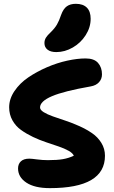

<svg xmlns="http://www.w3.org/2000/svg" viewBox="-20 -993 596 1002"><path d="M273.9 -721.2Q244.1 -721.2 228 -733.9Q211.9 -746.6 211.9 -768.1Q211.9 -783.7 219.7 -796.4Q227.5 -809.1 245.1 -825.2Q265.6 -845.2 277.1 -864.7Q288.6 -884.3 298.8 -915Q310.5 -947.3 328.9 -960.2Q347.2 -973.1 376 -973.1Q413.1 -973.1 433.1 -953.4Q453.1 -933.6 453.1 -895Q453.1 -850.1 427.2 -809.6Q401.4 -769 359.9 -745.1Q318.4 -721.2 273.9 -721.2ZM240.2 -11.2Q160.6 -11.2 117.4 -40Q74.2 -68.8 74.2 -113.8Q74.2 -137.2 89.1 -151.1Q104 -165 132.8 -165Q144.5 -165 173.1 -161.1Q201.7 -157.2 230 -157.2Q278.8 -157.2 308.3 -162.4Q337.9 -167.5 365.2 -180.2Q359.9 -193.8 338.1 -206.1Q316.4 -218.3 286.4 -228.5Q256.3 -238.8 221.2 -250.5Q186 -262.2 152.1 -278.3Q118.2 -294.4 90.1 -314.5Q62 -334.5 44.9 -365Q27.8 -395.5 27.8 -433.1Q27.8 -477.1 55.7 -518.1Q83.5 -559.1 127.7 -589.1Q171.9 -619.1 225.1 -642.1Q278.3 -665 331.1 -676.5Q383.8 -688 426.8 -688Q471.2 -688 491.7 -664.6Q512.2 -641.1 512.2 -605Q512.2 -581.1 496.8 -564Q481.4 -546.9 453.1 -542Q313.5 -517.6 251.2 -491Q189 -464.4 189 -432.1Q189 -419.4 207.8 -407.7Q226.6 -396 256.3 -385.5Q286.1 -375 322.3 -363Q358.4 -351.1 394.5 -334.7Q430.7 -318.4 460.4 -298.1Q490.2 -277.8 509 -247.3Q527.8 -216.8 527.8 -180.2Q527.8 -11.2 240.2 -11.2Z"/></svg>

Font: Shantell Sans Irregular
Style: Bold
Weight: 700
Designer: Stephen Nixon, Anya Danilova, Shantell Martin
Foundry: Arrow Type
Version: Version 1.006;[9816181b4]